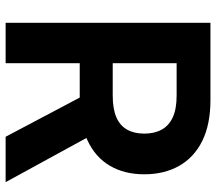

<svg xmlns="http://www.w3.org/2000/svg" viewBox="-63 -705 768 682"><g transform="rotate(90 321.0 -364.0)"><path d="M61 0V-727.5H335.4Q421.9 -727.5 480.5 -698.5Q539.1 -669.4 569.1 -616.5Q599.1 -563.5 599.1 -492.7Q599.1 -421.9 568.8 -370.4Q538.6 -318.8 479.2 -291Q419.9 -263.2 332.5 -263.2H146V-380.4H319.8Q366.7 -380.4 396.5 -393.3Q426.3 -406.2 440.4 -431.4Q454.6 -456.5 454.6 -492.7Q454.6 -528.8 440.4 -554.4Q426.3 -580.1 396.5 -593.8Q366.7 -607.4 319.3 -607.4H204.6V0ZM465.8 0 291.5 -329.6H446.8L627 0Z"/></g></svg>

Font: Inter Cardless Tabular Bold
Style: Bold
Weight: 700
Designer: Rasmus Andersson
Foundry: rsms
Version: Version 4.000;git-4fc901f